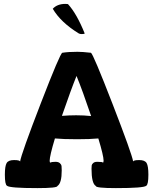

<svg xmlns="http://www.w3.org/2000/svg" viewBox="-20 -966 787 986"><path d="M5 -69Q5 -113 14 -128.5Q23 -144 52 -144Q83 -144 83 -136Q90 -178 189.5 -435.5Q289 -693 300 -695Q332 -700 378 -700Q402 -700 447 -695Q458 -690 557.5 -433.5Q657 -177 664 -136Q664 -144 695 -144Q724 -144 733 -128.5Q742 -113 742 -69Q742 -18 731 -12Q718 0 575 0Q472 0 472 -11Q450 -24 450 -100Q450 -111 451 -117Q452 -123 459 -129Q466 -135 479 -135Q508 -135 508 -131Q512 -131 512 -141Q512 -166 485 -255Q444 -251 376 -251Q303 -251 262 -255Q235 -165 235 -140Q235 -132 239 -131Q245 -135 265 -135Q280 -135 287.5 -128Q295 -121 296 -114Q297 -107 297 -91Q297 -25 275 -11Q275 0 172 0Q29 0 16 -12Q5 -18 5 -69ZM251 -921Q274 -946 316 -946Q324 -946 329 -945Q374 -896 415 -794Q412 -791 400 -791Q391 -791 385 -794Q292 -851 251 -921ZM298 -371Q336 -374 371 -374Q412 -374 448 -370Q403 -503 373 -576Q345 -507 298 -371Z"/></svg>

Font: Gorditas
Style: Regular
Weight: 400
Designer: Gustavo Dipre (gbrenda1987@gmail.com)
Foundry: Gustavo Dipre (gbrenda1987@gmail.com)
Version: Version 1.001